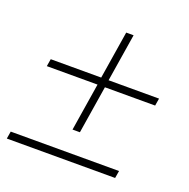

<svg xmlns="http://www.w3.org/2000/svg" viewBox="-102 -634 723 733"><g transform="rotate(20 260.0 -268.0)"><path d="M494 -342 489 -312H285L254 -118H224L255 -312H49L54 -342H259L290 -536H320L289 -342ZM5 -30H445L440 0H0Z"/></g></svg>

Font: Thasadith
Style: Italic
Weight: 400
Italic angle: -9°
Designer: Cadson Demak Co.,Ltd.
Foundry: Cadson Demak Co.,Ltd.
Version: Version 1.000; ttfautohint (v1.6)